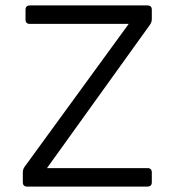

<svg xmlns="http://www.w3.org/2000/svg" viewBox="-20 -687 649 707"><path d="M80 0Q64 0 64 -16V-52Q64 -63 70 -72L454 -599H90Q74 -599 74 -615V-651Q74 -667 90 -667H523Q539 -667 539 -651V-617Q539 -606 533 -597L153 -68H523Q539 -68 539 -52V-16Q539 0 523 0Z"/></svg>

Font: Pitagon Sans
Style: Regular
Weight: 400
Designer: Travis Tran
Foundry: Pitagon
Version: Version 1.001; ttfautohint (v1.8.4.7-5d5b);gftools[0.9.26]